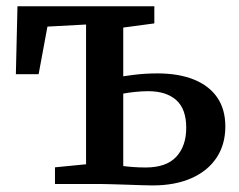

<svg xmlns="http://www.w3.org/2000/svg" viewBox="-20 -574 747 599"><path d="M456 4.5Q444.5 4.5 422.8 3.8Q401 3 376.2 2.2Q351.5 1.5 329.5 0.8Q307.5 0 294.5 0H151.5V-52L248.5 -61.5V-497.5L128 -491L100.5 -342.5H29.5L34.5 -554.5H461.5V-501L364.5 -488V-336Q377.5 -338 395 -340.2Q412.5 -342.5 432 -343.8Q451.5 -345 471 -345Q537.5 -345 585 -325.8Q632.5 -306.5 657.8 -269.8Q683 -233 683 -179.5Q683 -123 655.5 -81.8Q628 -40.5 577 -18Q526 4.5 456 4.5ZM434.5 -51.5Q499 -51.5 530 -85Q561 -118.5 561 -175.5Q561 -234 529.8 -261.8Q498.5 -289.5 442.5 -289.5Q422 -289.5 401 -287.2Q380 -285 364.5 -282V-56Q378.5 -54 396.8 -52.8Q415 -51.5 434.5 -51.5Z"/></svg>

Font: Merriweather 20pt SemiBold
Style: Regular
Weight: 600
Version: Version 2.100